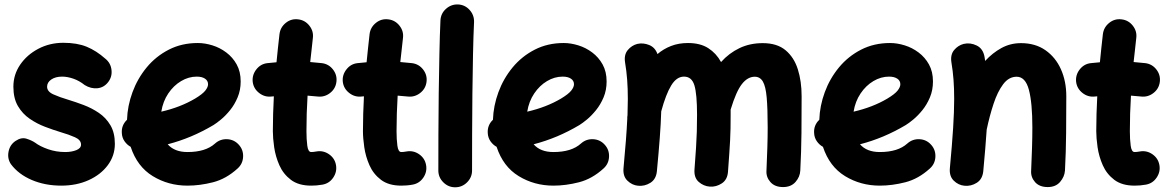

<svg xmlns="http://www.w3.org/2000/svg" viewBox="-20 -753 5154 848"><path d="M457.5 -390.1Q439 -366.2 410.4 -363.3Q381.8 -360.4 354 -377.4Q330.1 -396.5 304 -405.5Q277.8 -414.6 254.4 -414.6Q225.1 -414.6 206.5 -401.9Q188 -389.2 188 -370.1Q188 -348.6 215.6 -336.2Q243.2 -323.7 281.2 -312.5Q313.5 -302.7 349.1 -289.3Q384.8 -275.9 416.3 -254.6Q447.8 -233.4 467.5 -200.2Q487.3 -167 487.3 -117.7Q487.3 -65.4 456.1 -23.4Q424.8 18.6 371.3 42.7Q317.9 66.9 250.5 66.9Q179.2 66.9 120.6 42Q62 17.1 28.3 -27.8Q11.7 -52.7 17.8 -83.5Q23.9 -114.3 49.3 -130.9Q74.2 -147.5 96.9 -140.4Q119.6 -133.3 134.8 -123Q156.7 -106.4 192.4 -94Q228 -81.5 268.1 -81.5Q295.9 -81.5 316.9 -89.8Q337.9 -98.1 337.9 -114.3Q337.9 -134.8 311.3 -146.7Q284.7 -158.7 247.6 -169.4Q215.3 -179.2 179.2 -192.9Q143.1 -206.5 111.1 -228.5Q79.1 -250.5 59.1 -284.7Q39.1 -318.8 39.1 -370.1Q39.1 -423.3 69.1 -467.3Q99.1 -511.2 149.4 -537.6Q199.7 -564 259.8 -564Q320.8 -564 363.3 -546.4Q405.8 -528.8 444.8 -494.1Q468.8 -475.1 472.4 -444.6Q476.1 -414.1 457.5 -390.1Z M1029.3 -8.8Q979 37.1 920.9 52Q862.8 66.9 808.1 66.9Q723.6 66.9 654.8 24.9Q585.9 -17.1 557.1 -104.5Q541 -113.3 530 -129.2Q519 -145 518.1 -165Q515.6 -199.7 541 -224.1Q543 -285.6 565.2 -345.9Q587.4 -406.2 627.9 -455.3Q668.5 -504.4 725.6 -533.7Q782.7 -563 853.5 -563Q884.8 -563 918 -552.7Q951.2 -542.5 979.5 -521.2Q1007.8 -500 1025.4 -468.3Q1043 -436.5 1043 -393.1Q1043 -355 1029.5 -323Q1016.1 -291 996.3 -266.6Q976.6 -242.2 956.5 -225.6Q936.5 -209 922.9 -200.7Q874.5 -171.9 824 -150.6Q773.4 -129.4 720.7 -115.7Q750.5 -81.5 808.1 -81.5Q888.2 -81.5 929.7 -119.1Q952.6 -139.6 983.4 -138.2Q1014.2 -136.7 1034.7 -113.8Q1055.2 -91.3 1053.7 -60.3Q1052.2 -29.3 1029.3 -8.8ZM849.1 -414.6Q813 -414.6 779.8 -394.8Q746.6 -375 723.1 -340.1Q699.7 -305.2 692.4 -259.8Q776.9 -279.3 841.3 -317.4Q874.5 -337.4 886.7 -352.8Q898.9 -368.2 898.9 -380.9Q898.9 -396.5 885.5 -405.5Q872.1 -414.6 849.1 -414.6Z M1465.8 -391.1Q1461.9 -360.8 1437.5 -342Q1413.1 -323.2 1382.8 -326.7Q1361.3 -329.1 1338.4 -330.6Q1335.9 -291.5 1334.7 -252.2Q1333.5 -212.9 1333.5 -173.3Q1333.5 -137.7 1337.2 -109.6Q1340.8 -81.5 1354.5 -81.5Q1363.8 -81.5 1377.4 -84Q1407.7 -89.4 1433.1 -71.8Q1458.5 -54.2 1463.9 -24.4Q1469.2 5.4 1451.9 31.2Q1434.6 57.1 1404.3 62.5Q1391.1 64.9 1378.7 65.9Q1366.2 66.9 1354.5 66.9Q1298.8 66.9 1264.9 41.3Q1231 15.6 1213.9 -23.2Q1196.8 -62 1190.9 -102.8Q1185.1 -143.6 1185.1 -173.3Q1185.1 -212.4 1186.3 -251Q1187.5 -289.6 1189.5 -327.6Q1184.6 -327.1 1179.2 -326.7Q1148.9 -323.2 1124.5 -342.3Q1100.1 -361.3 1096.2 -391.1Q1092.8 -421.4 1111.8 -446Q1130.9 -470.7 1160.6 -474.1Q1180.7 -476.6 1201.2 -478Q1204.1 -509.3 1207.5 -540.5Q1210.9 -571.8 1214.4 -602.5Q1218.3 -632.8 1242.4 -652.1Q1266.6 -671.4 1296.9 -667.5Q1327.1 -664.1 1346.4 -639.6Q1365.7 -615.2 1361.8 -585Q1358.9 -558.1 1356 -531.7Q1353 -505.4 1350.1 -479Q1377 -477.1 1401.9 -474.1Q1432.1 -470.2 1450.9 -445.8Q1469.7 -421.4 1465.8 -391.1Z M1863.8 -391.1Q1859.9 -360.8 1835.4 -342Q1811 -323.2 1780.8 -326.7Q1759.3 -329.1 1736.3 -330.6Q1733.9 -291.5 1732.7 -252.2Q1731.4 -212.9 1731.4 -173.3Q1731.4 -137.7 1735.1 -109.6Q1738.8 -81.5 1752.4 -81.5Q1761.7 -81.5 1775.4 -84Q1805.7 -89.4 1831.1 -71.8Q1856.4 -54.2 1861.8 -24.4Q1867.2 5.4 1849.9 31.2Q1832.5 57.1 1802.2 62.5Q1789.1 64.9 1776.6 65.9Q1764.2 66.9 1752.4 66.9Q1696.8 66.9 1662.8 41.3Q1628.9 15.6 1611.8 -23.2Q1594.7 -62 1588.9 -102.8Q1583 -143.6 1583 -173.3Q1583 -212.4 1584.2 -251Q1585.4 -289.6 1587.4 -327.6Q1582.5 -327.1 1577.1 -326.7Q1546.9 -323.2 1522.5 -342.3Q1498 -361.3 1494.1 -391.1Q1490.7 -421.4 1509.8 -446Q1528.8 -470.7 1558.6 -474.1Q1578.6 -476.6 1599.1 -478Q1602.1 -509.3 1605.5 -540.5Q1608.9 -571.8 1612.3 -602.5Q1616.2 -632.8 1640.4 -652.1Q1664.6 -671.4 1694.8 -667.5Q1725.1 -664.1 1744.4 -639.6Q1763.7 -615.2 1759.8 -585Q1756.8 -558.1 1753.9 -531.7Q1751 -505.4 1748 -479Q1774.9 -477.1 1799.8 -474.1Q1830.1 -470.2 1848.9 -445.8Q1867.7 -421.4 1863.8 -391.1Z M2002.9 -733.4Q2033.7 -731.9 2054.2 -709Q2074.7 -686 2073.7 -655.8Q2070.8 -594.2 2069.1 -511.7Q2067.4 -429.2 2066.4 -338.4Q2065.4 -247.6 2065.2 -159.7Q2064.9 -71.8 2064.9 0Q2064.9 30.3 2043 52.2Q2021 74.2 1990.2 74.2Q1960 74.2 1938 52.2Q1916 30.3 1916 0Q1916 -72.3 1916.3 -160.2Q1916.5 -248 1917.7 -339.4Q1918.9 -430.7 1920.7 -514.6Q1922.4 -598.6 1925.3 -662.6Q1926.8 -693.4 1949.7 -713.9Q1972.7 -734.4 2002.9 -733.4Z M2645.5 -8.8Q2595.2 37.1 2537.1 52Q2479 66.9 2424.3 66.9Q2339.8 66.9 2271 24.9Q2202.1 -17.1 2173.3 -104.5Q2157.2 -113.3 2146.2 -129.2Q2135.3 -145 2134.3 -165Q2131.8 -199.7 2157.2 -224.1Q2159.2 -285.6 2181.4 -345.9Q2203.6 -406.2 2244.1 -455.3Q2284.7 -504.4 2341.8 -533.7Q2398.9 -563 2469.7 -563Q2501 -563 2534.2 -552.7Q2567.4 -542.5 2595.7 -521.2Q2624 -500 2641.6 -468.3Q2659.2 -436.5 2659.2 -393.1Q2659.2 -355 2645.8 -323Q2632.3 -291 2612.5 -266.6Q2592.8 -242.2 2572.8 -225.6Q2552.7 -209 2539.1 -200.7Q2490.7 -171.9 2440.2 -150.6Q2389.6 -129.4 2336.9 -115.7Q2366.7 -81.5 2424.3 -81.5Q2504.4 -81.5 2545.9 -119.1Q2568.8 -139.6 2599.6 -138.2Q2630.4 -136.7 2650.9 -113.8Q2671.4 -91.3 2669.9 -60.3Q2668.5 -29.3 2645.5 -8.8ZM2465.3 -414.6Q2429.2 -414.6 2396 -394.8Q2362.8 -375 2339.4 -340.1Q2315.9 -305.2 2308.6 -259.8Q2393.1 -279.3 2457.5 -317.4Q2490.7 -337.4 2502.9 -352.8Q2515.1 -368.2 2515.1 -380.9Q2515.1 -396.5 2501.7 -405.5Q2488.3 -414.6 2465.3 -414.6Z M2733.9 -10.7Q2746.6 -144.5 2750.5 -229Q2750 -236.3 2751.5 -243.7Q2752.9 -282.7 2752.9 -315.9Q2752.9 -362.3 2750 -400.6Q2747.1 -439 2740.7 -477.5Q2735.4 -511.2 2752.7 -532Q2770 -552.7 2794.9 -559.1Q2820.8 -564.9 2847.2 -554.2Q2873.5 -543.5 2883.8 -514.2Q2910.6 -537.1 2944.1 -550Q2977.5 -563 3018.6 -563Q3072.8 -563 3108.2 -540.3Q3143.6 -517.6 3164.6 -479Q3200.2 -518.6 3246.1 -540.5Q3292 -562.5 3349.1 -562.5Q3412.1 -562.5 3449.7 -531Q3487.3 -499.5 3503.9 -446.5Q3520.5 -393.6 3520.5 -328.1Q3520.5 -249.5 3519.8 -165.8Q3519 -82 3514.6 0.5Q3513.2 28.3 3493.4 50.8Q3473.6 73.2 3438.5 73.2Q3402.3 73.2 3382.8 51.3Q3363.3 29.3 3365.2 1Q3367.7 -53.2 3369.1 -100.6Q3370.6 -147.9 3370.6 -189.9Q3370.6 -273.4 3366.2 -322.5Q3361.8 -371.6 3349.4 -392.8Q3336.9 -414.1 3313.5 -414.1Q3282.2 -414.1 3256.8 -381.8Q3231.4 -349.6 3207 -269Q3207 -257.8 3207 -246.1Q3207 -212.4 3206.5 -185.8Q3206.1 -159.2 3204.6 -132.6Q3203.1 -106 3200.9 -73Q3198.7 -40 3195.3 5.4Q3192.9 40.5 3168 56.9Q3143.1 73.2 3115.2 71.3Q3087.4 69.3 3065.9 50.3Q3044.4 31.2 3047.4 -5.4Q3051.8 -63.5 3054.2 -101.3Q3056.6 -139.2 3057.6 -171.9Q3058.6 -204.6 3058.6 -246.1Q3058.6 -337.9 3046.9 -376.2Q3035.2 -414.6 3001 -414.6Q2968.3 -414.6 2944.6 -375.7Q2920.9 -336.9 2900.4 -261.2Q2898.9 -208.5 2894 -144Q2889.2 -79.6 2881.3 2.9Q2877.9 38.6 2852.5 54.4Q2827.1 70.3 2798.3 67.4Q2771.5 64.9 2751 44.9Q2730.5 24.9 2733.9 -10.7Z M4086.9 -8.8Q4036.6 37.1 3978.5 52Q3920.4 66.9 3865.7 66.9Q3781.2 66.9 3712.4 24.9Q3643.6 -17.1 3614.7 -104.5Q3598.6 -113.3 3587.6 -129.2Q3576.7 -145 3575.7 -165Q3573.2 -199.7 3598.6 -224.1Q3600.6 -285.6 3622.8 -345.9Q3645 -406.2 3685.5 -455.3Q3726.1 -504.4 3783.2 -533.7Q3840.3 -563 3911.1 -563Q3942.4 -563 3975.6 -552.7Q4008.8 -542.5 4037.1 -521.2Q4065.4 -500 4083 -468.3Q4100.6 -436.5 4100.6 -393.1Q4100.6 -355 4087.2 -323Q4073.7 -291 4054 -266.6Q4034.2 -242.2 4014.2 -225.6Q3994.1 -209 3980.5 -200.7Q3932.1 -171.9 3881.6 -150.6Q3831.1 -129.4 3778.3 -115.7Q3808.1 -81.5 3865.7 -81.5Q3945.8 -81.5 3987.3 -119.1Q4010.3 -139.6 4041 -138.2Q4071.8 -136.7 4092.3 -113.8Q4112.8 -91.3 4111.3 -60.3Q4109.9 -29.3 4086.9 -8.8ZM3906.7 -414.6Q3870.6 -414.6 3837.4 -394.8Q3804.2 -375 3780.8 -340.1Q3757.3 -305.2 3750 -259.8Q3834.5 -279.3 3898.9 -317.4Q3932.1 -337.4 3944.3 -352.8Q3956.5 -368.2 3956.5 -380.9Q3956.5 -396.5 3943.1 -405.5Q3929.7 -414.6 3906.7 -414.6Z M4175.3 -10.7Q4185.1 -115.2 4189.7 -188.2Q4194.3 -261.2 4194.3 -315.9Q4194.3 -362.3 4191.4 -400.6Q4188.5 -439 4182.1 -477.5Q4176.8 -511.2 4194.1 -532Q4211.4 -552.7 4236.3 -559.1Q4265.1 -565.9 4293.7 -552Q4322.3 -538.1 4328.6 -500.5Q4330.1 -492.2 4331.1 -483.9Q4363.3 -519 4402.8 -540.8Q4442.4 -562.5 4489.3 -562.5Q4552.7 -562.5 4597.4 -531.2Q4642.1 -500 4665.8 -447Q4689.5 -394 4689.5 -328.1Q4689.5 -249.5 4688.7 -165.8Q4688 -82 4683.6 0.5Q4681.6 27.8 4662.1 50.5Q4642.6 73.2 4607.4 73.2Q4570.8 73.2 4551.5 51.3Q4532.2 29.3 4534.2 1Q4536.6 -53.2 4538.1 -100.6Q4539.6 -147.9 4539.6 -189.9Q4539.6 -299.3 4524.2 -356.7Q4508.8 -414.1 4470.2 -414.1Q4435.5 -414.1 4410.6 -380.9Q4385.7 -347.7 4368.2 -294.4Q4350.6 -241.2 4337.9 -180.7Q4335.4 -141.1 4331.5 -95.7Q4327.6 -50.3 4322.8 2.9Q4319.3 38.6 4293.9 54.4Q4268.6 70.3 4239.7 67.4Q4212.9 64.9 4192.4 44.9Q4171.9 24.9 4175.3 -10.7Z M5102.5 -391.1Q5098.6 -360.8 5074.2 -342Q5049.8 -323.2 5019.5 -326.7Q4998 -329.1 4975.1 -330.6Q4972.7 -291.5 4971.4 -252.2Q4970.2 -212.9 4970.2 -173.3Q4970.2 -137.7 4973.9 -109.6Q4977.5 -81.5 4991.2 -81.5Q5000.5 -81.5 5014.2 -84Q5044.4 -89.4 5069.8 -71.8Q5095.2 -54.2 5100.6 -24.4Q5106 5.4 5088.6 31.2Q5071.3 57.1 5041 62.5Q5027.8 64.9 5015.4 65.9Q5002.9 66.9 4991.2 66.9Q4935.5 66.9 4901.6 41.3Q4867.7 15.6 4850.6 -23.2Q4833.5 -62 4827.6 -102.8Q4821.8 -143.6 4821.8 -173.3Q4821.8 -212.4 4823 -251Q4824.2 -289.6 4826.2 -327.6Q4821.3 -327.1 4815.9 -326.7Q4785.6 -323.2 4761.2 -342.3Q4736.8 -361.3 4732.9 -391.1Q4729.5 -421.4 4748.5 -446Q4767.6 -470.7 4797.4 -474.1Q4817.4 -476.6 4837.9 -478Q4840.8 -509.3 4844.2 -540.5Q4847.7 -571.8 4851.1 -602.5Q4855 -632.8 4879.2 -652.1Q4903.3 -671.4 4933.6 -667.5Q4963.9 -664.1 4983.2 -639.6Q5002.4 -615.2 4998.5 -585Q4995.6 -558.1 4992.7 -531.7Q4989.7 -505.4 4986.8 -479Q5013.7 -477.1 5038.6 -474.1Q5068.8 -470.2 5087.6 -445.8Q5106.4 -421.4 5102.5 -391.1Z"/></svg>

Font: Mikhak-FD ExtraBold
Style: Regular
Weight: 800
Designer: Amin Abedi
Version: Version 3.2